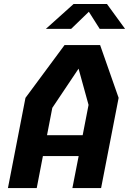

<svg xmlns="http://www.w3.org/2000/svg" viewBox="-20 -960 660 980"><path d="M20.5 0H167.5L199 -163.5H381.5L349.5 0H496L585.5 -460.5L491 -730H309.5L110 -460.5ZM214 -812.5H343L433.5 -900L489 -812.5H618.5L526 -939.5H355.5ZM220 -270 247 -409.5 381 -609.5 432 -424.5 402 -270Z"/></svg>

Font: Monaspace Krypton
Style: Bold Italic
Weight: 700
Italic angle: -11°
Designer: Riley Cran & the Lettermatic Team
Foundry: Lettermatic
Version: Version 1.101 (Monaspace Krypton)